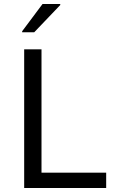

<svg xmlns="http://www.w3.org/2000/svg" viewBox="-20 -933 578 953"><path d="M100 0V-688H186V-76H507V0ZM90 -773V-778L191 -913H279V-908L150 -773Z"/></svg>

Font: Saira
Style: Regular
Weight: 400
Designer: Hector Gatti with collaboration of the Omnibus-Type team
Foundry: Omnibus-Type
Version: Version 1.100; ttfautohint (v1.8.3)